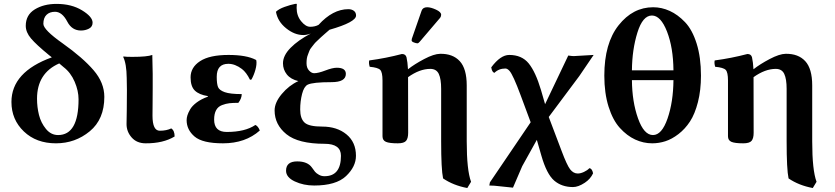

<svg xmlns="http://www.w3.org/2000/svg" viewBox="-20 -718 4239 975"><path d="M303.2 -377 280.8 -396Q168 -346.2 168 -216.8Q168 -173.8 178 -134Q188 -94.2 213.4 -63.2Q238.8 -32.2 274.9 -32.2Q378.9 -32.2 378.9 -213.9Q378.9 -256.8 359.1 -303Q339.4 -349.1 303.2 -377ZM243.2 -426.8 229 -438Q164.1 -491.2 137.5 -522.7Q110.8 -554.2 110.8 -586.9Q110.8 -642.1 156.5 -670.2Q202.1 -698.2 267.1 -698.2Q343.3 -698.2 396.7 -665.5Q450.2 -632.8 450.2 -603Q450.2 -582 431.6 -572.5Q413.1 -563 391.1 -563Q345.2 -563 321.8 -607.9Q295.9 -657.7 259.8 -658.2Q231.9 -658.2 216.1 -642.6Q200.2 -627 200.2 -596.9Q200.2 -566.9 297.9 -498Q400.9 -424.8 455.3 -361.3Q509.8 -297.9 509.8 -226.1Q509.8 -112.3 435.8 -51.3Q361.8 9.8 264.2 9.8Q164.1 9.8 101.1 -50.5Q38.1 -110.8 38.1 -200.2Q38.1 -352.5 243.2 -426.8Z M624.5 -261.2 623.5 -321.8Q622.6 -395 605.5 -429.2L607.4 -431.2Q619.6 -429.2 651.4 -429.2Q728.5 -429.2 753.4 -439Q755.4 -375 755.4 -342.8V-272Q755.4 -238.3 754.9 -190.4Q754.4 -142.6 754.4 -130.9Q754.4 -53.7 791.5 -54.2Q825.7 -54.2 849.6 -65.9Q866.7 -55.2 866.7 -24.9Q808.6 10.3 719.7 9.8Q674.8 9.8 648.7 -19.8Q622.6 -49.3 622.6 -87.9Q622.6 -92.8 623.8 -159.4Q625 -226.1 624.5 -261.2Z M1139.6 -394Q1080.6 -394 1080.6 -328.1Q1080.6 -292 1087.2 -275.9Q1093.8 -259.8 1121.1 -250Q1148.4 -240.2 1207.5 -240.2Q1207.5 -218.3 1190.4 -195.8Q1162.6 -195.8 1145 -193.8Q1127.4 -191.9 1107.4 -184.3Q1087.4 -176.8 1077.4 -158.4Q1067.4 -140.1 1067.4 -110.8Q1067.4 -47.9 1131.3 -47.9Q1224.6 -47.9 1276.9 -83.5Q1291 -77.1 1299.3 -55.2Q1226.1 9.8 1112.3 9.8Q1008.3 9.8 968 -24.7Q927.7 -59.1 927.7 -107.9Q927.7 -119.1 931.6 -132.1Q935.5 -145 945.6 -162.6Q955.6 -180.2 978.5 -197.5Q1001.5 -214.8 1035.6 -227.1V-230Q991.7 -236.8 969.7 -257.8Q947.8 -278.8 947.8 -325.2Q947.8 -376 996.1 -407.5Q1044.4 -439 1140.6 -439Q1231.4 -439 1279.3 -414.1L1281.7 -411.1Q1284.7 -391.6 1277.1 -364Q1269.5 -336.4 1256.8 -314L1249.5 -313Q1231 -350.6 1208.5 -367.7Q1173.8 -394 1139.6 -394Z M1711.4 73.2Q1711.4 12.2 1628.4 12.2Q1494.6 12.2 1434.6 -36.4Q1374.5 -85 1374.5 -157.2Q1374.5 -197.3 1410.9 -240.7Q1447.3 -284.2 1495.1 -306.2Q1456.1 -315.4 1436.5 -340.1Q1417 -364.7 1417 -396.5Q1417 -436 1455.6 -475.1Q1494.1 -514.2 1558.6 -547.9Q1537.6 -540 1520.5 -540Q1475.6 -540 1432.9 -574.5Q1390.1 -608.9 1381.3 -658.2Q1395.5 -672.4 1425.5 -683.1Q1455.6 -693.8 1478.5 -698.2H1487.3Q1486.3 -692.4 1486.3 -678.2Q1486.3 -638.2 1509.3 -610.1Q1532.2 -582 1555.2 -582Q1579.6 -582 1597.7 -591.8Q1669.9 -671.4 1749 -671.4Q1765.6 -671.4 1776.9 -663.1Q1788.1 -654.8 1788.1 -639.2Q1788.1 -605.5 1653.3 -566.9Q1649.4 -563.5 1631.6 -548.1Q1613.8 -532.7 1610.4 -529.3Q1606.9 -525.9 1593 -512.9Q1579.1 -500 1575.9 -495.4Q1572.8 -490.7 1563.2 -479.2Q1553.7 -467.8 1551.3 -460.4Q1548.8 -453.1 1544.2 -441.9Q1539.6 -430.7 1538.1 -419.9Q1536.6 -409.2 1536.6 -397Q1536.6 -373.5 1549.3 -359.9Q1562 -346.2 1575.2 -346.2Q1596.2 -346.2 1632.3 -360.1Q1668.5 -374 1690.4 -374Q1736.3 -374 1736.3 -342.8Q1736.3 -300.8 1663.6 -300.8Q1568.4 -300.8 1542.5 -288.1Q1523.4 -278.3 1513.9 -240.7Q1504.4 -203.1 1504.4 -162.1Q1504.4 -116.2 1526.4 -95.7Q1548.3 -75.2 1616.2 -75.2Q1691.4 -75.2 1739.5 -35.6Q1787.6 3.9 1787.6 73.2Q1787.6 128.4 1737.1 176.3Q1686.5 224.1 1575.2 224.1Q1521.5 224.1 1477.1 203.4Q1432.6 182.6 1432.6 148.9Q1432.6 101.6 1489.3 101.6Q1542 101.6 1564 132.8Q1573.2 146.5 1579.8 154.3Q1586.4 162.1 1599.4 169.4Q1612.3 176.8 1627.4 176.8Q1711.4 177.2 1711.4 73.2Z M2149.4 -681.2Q2167.5 -681.2 2193.8 -669.2Q2220.2 -657.2 2220.2 -643.1Q2220.2 -634.3 2215.3 -627.9L2111.3 -505.9Q2104.5 -498 2100.1 -498Q2093.3 -498 2081.8 -502.4Q2070.3 -506.8 2070.3 -512.2Q2070.3 -518.1 2071.3 -521L2121.1 -664.1Q2127.4 -681.2 2149.4 -681.2ZM2052.7 -43.5Q2052.7 -15.6 2042.2 -2.9Q2031.7 9.8 2000 9.8Q1957 9.8 1939.7 2.2Q1922.4 -5.4 1922.4 -25.9Q1922.4 -215.3 1922.4 -309.1Q1922.4 -351.1 1910.9 -363Q1899.4 -375 1857.4 -378.9Q1851.6 -397.9 1855 -411.1Q1939.9 -422.4 2021 -443.8Q2040 -443.8 2044.4 -426.8Q2049.8 -402.8 2051.8 -366.2Q2084.5 -392.1 2134 -418.2Q2183.6 -444.3 2215.3 -444.8Q2279.3 -445.8 2314.7 -407.5Q2350.1 -369.1 2350.1 -284.2V0Q2350.1 146 2372.1 205.1L2353 236.8Q2282.2 223.6 2230 188Q2220.2 142.1 2220.2 0V-267.1Q2220.2 -316.9 2208.3 -342.5Q2196.3 -368.2 2165 -368.2Q2110.8 -368.2 2052.2 -326.2V-321.3Q2052.2 -229 2052.7 -43.5Z M2624 -233.9Q2585.4 -337.9 2567.4 -357.9Q2557.1 -369.6 2546.9 -370.1Q2512.7 -370.1 2490.7 -348.1Q2478.5 -351.1 2474.6 -376Q2521.5 -439 2565.9 -439Q2629.9 -439 2664.8 -396Q2699.7 -353 2727.1 -261.2L2748 -189L2865.7 -436Q2885.7 -433.1 2893.1 -433.1L2994.6 -439L2921.9 -332L2766.6 -124L2832 48.8Q2858.9 120.6 2875.2 141.8Q2891.6 163.1 2914.1 163.1Q2928.2 163.1 2945.6 155Q2962.9 147 2972.7 136.2Q2986.8 137.2 2991.7 162.1Q2978.5 190.9 2949.7 210Q2916.5 231.9 2889.6 231.9Q2832.5 231.9 2794.2 199Q2755.9 166 2729 71.8L2706.1 -7.8L2631.8 126L2585 234.9L2490.7 225.1L2464.8 224.1L2467.8 208L2674.8 -97.2Z M3399.9 -311H3189Q3189.9 -201.2 3220 -116.7Q3250 -32.2 3295.9 -32.2Q3340.8 -32.2 3369.9 -116.2Q3398.9 -200.2 3399.9 -311ZM3290.5 -639.2Q3243.7 -639.2 3216.8 -552.5Q3189.9 -465.8 3189 -360.8H3399.9Q3398.9 -476.1 3367.2 -557.6Q3335.4 -639.2 3290.5 -639.2ZM3048.8 -334Q3048.8 -498 3121.3 -589.6Q3193.8 -681.2 3296.9 -681.2Q3339.8 -681.2 3380.9 -662.6Q3421.9 -644 3458.7 -605.5Q3495.6 -566.9 3517.6 -496.8Q3539.6 -426.8 3539.6 -334Q3539.6 -259.8 3524.2 -199.5Q3508.8 -139.2 3483.9 -101.1Q3459 -63 3425.3 -37.1Q3391.6 -11.2 3358.6 -0.7Q3325.7 9.8 3292 9.8Q3247.1 9.8 3205.3 -9.5Q3163.6 -28.8 3127.7 -68.4Q3091.8 -107.9 3070.3 -176.5Q3048.8 -245.1 3048.8 -334Z M3807.1 -43.5Q3807.1 -15.6 3796.6 -2.9Q3786.1 9.8 3754.4 9.8Q3711.4 9.8 3694.1 2.2Q3676.8 -5.4 3676.8 -25.9Q3676.8 -215.3 3676.8 -309.1Q3676.8 -351.1 3665.3 -363Q3653.8 -375 3611.8 -378.9Q3606 -397.9 3609.4 -411.1Q3694.3 -422.4 3775.4 -443.8Q3794.4 -443.8 3798.8 -426.8Q3804.2 -402.8 3806.2 -366.2Q3838.9 -392.1 3888.4 -418.2Q3938 -444.3 3969.7 -444.8Q4033.7 -445.8 4069.1 -407.5Q4104.5 -369.1 4104.5 -284.2V0Q4104.5 146 4126.5 205.1L4107.4 236.8Q4036.6 223.6 3984.4 188Q3974.6 142.1 3974.6 0V-267.1Q3974.6 -316.9 3962.6 -342.5Q3950.7 -368.2 3919.4 -368.2Q3865.2 -368.2 3806.6 -326.2V-321.3Q3806.6 -229 3807.1 -43.5Z"/></svg>

Font: Linux Biolinum O
Style: Bold
Weight: 700
Designer: Philipp H. Poll
Foundry: Philipp H. Poll
Version: Version 1.3.2